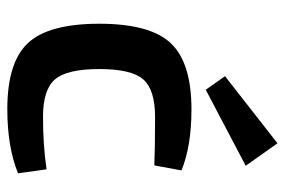

<svg xmlns="http://www.w3.org/2000/svg" viewBox="-150 -636 797 538"><g transform="rotate(90 249.0 -366.5)"><path d="M444 -656 231 -544 193 -598 381 -745ZM454 -98 465 -18Q392 12 285 12Q154 12 100 -46Q46 -104 46 -246Q46 -388 100.5 -446Q155 -504 286 -504Q389 -504 457 -476L443 -400Q394 -402 307 -402Q231 -402 202 -369Q173 -336 173 -246Q173 -155 202 -121.5Q231 -88 307 -88Q386 -88 454 -98Z"/></g></svg>

Font: Exo 2.0 Semi Bold
Style: Regular
Weight: 600
Designer: Natanael Gama
Version: Version 1.001;PS 001.001;hotconv 1.0.70;makeotf.lib2.5.58329